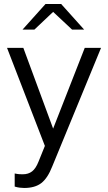

<svg xmlns="http://www.w3.org/2000/svg" viewBox="-20 -726 538 954"><path d="M15 0ZM171 78 203 -1 15 -488H96L244 -87L401 -488H482L240 100Q217 159 185.5 183.5Q154 208 100 208Q90 208 78 206.5Q66 205 53 201V136Q68 139 76.5 139.5Q85 140 93 140Q121 140 139.5 125.5Q158 111 171 78ZM338 -579 244 -667 151 -579H92L206 -706H284L398 -579Z"/></svg>

Font: Red Hat Text
Style: Regular
Weight: 400
Designer: Pentagram / MCKL
Foundry: Pentagram / MCKL
Version: Version 1.005; Red Hat Text